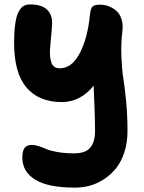

<svg xmlns="http://www.w3.org/2000/svg" viewBox="-20 -588 651 869"><path d="M319.8 261.2Q196.8 261.2 138.9 224.9Q81.1 188.5 81.1 126Q81.1 94.7 91.3 81.3Q101.6 67.9 124 67.9Q138.7 67.9 156.2 73.7Q173.8 79.6 190.2 86.9Q206.5 94.2 239.7 100.1Q272.9 106 314.9 106Q367.7 106 388.9 79.8Q410.2 53.7 410.2 4.9Q410.2 -43 407.2 -116.2Q404.3 -189.5 403.8 -200.2Q343.8 -126 259.8 -126Q156.2 -126 100.1 -191.7Q43.9 -257.3 43.9 -393.1Q43.9 -446.3 49.3 -482.2Q54.7 -518.1 64.9 -536.1Q75.2 -554.2 86.9 -561Q98.6 -567.9 115.2 -567.9Q168.9 -567.9 192.9 -544.4Q216.8 -521 215.8 -481.9Q215.3 -466.3 213.4 -444.1Q211.4 -421.9 209.7 -404.3Q208 -386.7 206.5 -366.7Q205.1 -346.7 206.8 -331.8Q208.5 -316.9 212.6 -304.4Q216.8 -292 226.6 -285.4Q236.3 -278.8 251 -278.8Q304.7 -278.8 340.8 -346.9Q377 -415 387.2 -522.9Q390.1 -550.3 399.2 -558.6Q408.2 -566.9 432.1 -566.9Q445.3 -566.9 459.2 -563.7Q473.1 -560.5 488 -552.2Q502.9 -543.9 513.9 -531.5Q524.9 -519 531 -497.8Q537.1 -476.6 534.2 -450.2Q526.9 -390.1 529.5 -329.6Q532.2 -269 538.3 -232.4Q544.4 -195.8 550.8 -130.4Q557.1 -64.9 557.1 4.9Q557.1 57.1 543 100.6Q528.8 144 505.6 173.1Q482.4 202.1 451.4 222.7Q420.4 243.2 387.2 252.2Q354 261.2 319.8 261.2Z"/></svg>

Font: Shantell Sans Irregular
Style: Bold
Weight: 700
Designer: Stephen Nixon, Anya Danilova, Shantell Martin
Foundry: Arrow Type
Version: Version 1.006;[9816181b4]